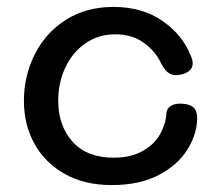

<svg xmlns="http://www.w3.org/2000/svg" viewBox="-20 -534 631 554"><path d="M49 -243Q49 -315 80.5 -377.5Q112 -440 170.5 -477Q229 -514 307 -514Q391 -514 449 -473.5Q507 -433 530 -374Q536 -362 536 -351Q536 -328 504 -319Q492 -317 489 -317Q474 -317 464 -325.5Q454 -334 445 -351Q429 -386 395 -410.5Q361 -435 313 -435Q264 -435 226.5 -409Q189 -383 168.5 -339Q148 -295 148 -244Q148 -171 189.5 -125Q231 -79 308 -79Q357 -79 391 -98Q425 -117 441.5 -146Q458 -175 460 -205Q460 -218 470.5 -226.5Q481 -235 500 -235Q524 -235 536.5 -225.5Q549 -216 549 -192Q548 -146 520.5 -102Q493 -58 438 -29Q383 0 302 0Q224 0 167 -32Q110 -64 79.5 -119Q49 -174 49 -243Z"/></svg>

Font: Mali Medium
Style: Regular
Weight: 500
Version: Version 1.000; ttfautohint (v1.6)